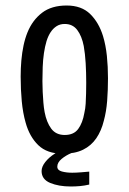

<svg xmlns="http://www.w3.org/2000/svg" viewBox="-20 -548 467 697"><path d="M208 10Q151 10 119 -21Q87 -52 73 -103Q63 -138 59 -180.5Q55 -223 55 -270Q55 -300 57.5 -328.5Q60 -357 65.5 -383Q71 -409 80 -431Q98 -475 132.5 -501.5Q167 -528 222 -528Q276 -528 307.5 -497Q339 -466 354 -417Q364 -384 368 -345Q372 -306 372 -264Q372 -221 369 -182Q366 -143 357 -110Q348 -73 329.5 -46Q311 -19 281.5 -4.5Q252 10 208 10ZM215 -58Q248 -58 264 -80Q280 -102 286 -137Q290 -154 291 -171.5Q292 -189 292.5 -208.5Q293 -228 293 -247Q293 -284 291 -318.5Q289 -353 284 -381Q277 -417 260.5 -439Q244 -461 215 -461Q198 -461 185.5 -453Q173 -445 164 -431.5Q155 -418 149 -399Q143 -379 139.5 -355Q136 -331 135 -304.5Q134 -278 134 -253Q134 -234 135 -214Q136 -194 137.5 -175.5Q139 -157 142 -141Q149 -104 166 -81Q183 -58 215 -58ZM237 129Q193 129 162 116Q131 103 131 73Q131 57 144.5 40Q158 23 178.5 10Q199 -3 220 -8L273 -3Q260 -1 239.5 7.5Q219 16 203.5 29Q188 42 188 57Q188 70 204.5 74.5Q221 79 242 79Q256 79 274.5 77.5Q293 76 304 75V122Q287 126 270.5 127.5Q254 129 237 129Z"/></svg>

Font: Truculenta Medium
Style: Regular
Weight: 500
Version: Version 1.002